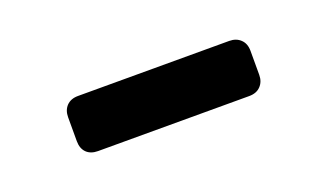

<svg xmlns="http://www.w3.org/2000/svg" viewBox="-28 -659 432 254"><g transform="rotate(-20 188.5 -532.0)"><path d="M60.1 -515.1V-548.8Q60.1 -558.6 65.9 -564.7Q71.8 -570.8 82 -570.8H294.9Q304.7 -570.8 310.8 -564.9Q316.9 -559.1 316.9 -548.8V-515.1Q316.9 -505.4 311 -499.3Q305.2 -493.2 294.9 -493.2H82Q71.8 -493.2 65.9 -499Q60.1 -504.9 60.1 -515.1Z"/></g></svg>

Font: Rubik AZ
Style: Regular
Weight: 400
Designer: Hubert and Fischer
Foundry: Hubert & Fischer
Version: Version 2.000